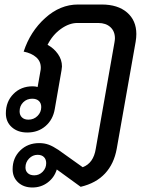

<svg xmlns="http://www.w3.org/2000/svg" viewBox="-20 -578 671 852"><path d="M585 -427Q585 -411 582 -393L498 82Q486 149 446 192Q406 235 338 251L232 174Q221 210 191.5 232Q162 254 124 254Q85 254 60.5 231.5Q36 209 36 173Q36 123 69.5 90Q103 57 154 57Q177 57 196 64Q215 71 239 87L347 164Q395 146 405 82L488 -390Q490 -402 490 -408Q490 -439 470 -457.5Q450 -476 416 -476H323Q287 -476 250 -449.5Q213 -423 191 -379Q219 -364 237 -338.5Q255 -313 255 -283Q255 -278 253 -266L223 -94Q215 -47 182 -18.5Q149 10 101 10Q59 10 32.5 -13.5Q6 -37 6 -75Q6 -127 39.5 -161Q73 -195 125 -195Q137 -195 147 -192L160 -266Q161 -270 161 -278Q161 -306 140.5 -324Q120 -342 85 -349Q114 -438 180.5 -498Q247 -558 326 -558H431Q503 -558 544 -522.5Q585 -487 585 -427ZM163 -103Q163 -120 152.5 -130Q142 -140 123 -140Q99 -140 83 -124Q67 -108 67 -84Q67 -67 77.5 -57Q88 -47 106 -47Q130 -47 146.5 -63.5Q163 -80 163 -103ZM185 146Q185 129 175 119Q165 109 147 109Q125 109 109 125.5Q93 142 93 165Q93 181 103.5 190.5Q114 200 132 200Q154 200 169.5 184Q185 168 185 146Z"/></svg>

Font: Bai Jamjuree Medium
Style: Italic
Weight: 500
Italic angle: -10°
Version: Version 1.000; ttfautohint (v1.6)